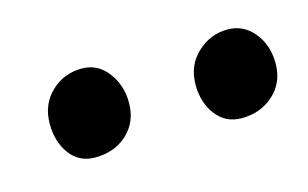

<svg xmlns="http://www.w3.org/2000/svg" viewBox="-33 -685 375 234"><g transform="rotate(-15 154.0 -568.5)"><path d="M308 -568Q308 -544 291.5 -529Q275 -514 251 -514Q231 -514 219 -529.5Q207 -545 207 -568Q207 -592 223.5 -607.5Q240 -623 262 -623Q282 -623 295 -607Q308 -591 308 -568ZM123 -568Q123 -544 107 -529Q91 -514 66 -514Q46 -514 34.5 -529.5Q23 -545 23 -568Q23 -592 39 -607.5Q55 -623 78 -623Q98 -623 110.5 -606.5Q123 -590 123 -568Z"/></g></svg>

Font: GFS Gazis
Style: Regular
Weight: 400
Designer: George Matthiopoulos
Foundry: George Matthiopoulos
Version: Version 1.0